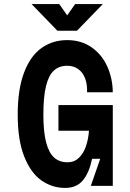

<svg xmlns="http://www.w3.org/2000/svg" viewBox="-20 -913 640 943"><path d="M417 -271H267V-397H534V0H426L472.2 -133H432.2Q418.8 -66.6 388 -28.3Q357.2 10 300 10Q236.4 10 183.9 -26.5Q131.4 -63 99.2 -143.5Q67 -224 67 -350Q67 -474 98 -556Q129 -638 183.7 -677Q238.4 -716 310 -716Q378.6 -716 429.3 -680.9Q480 -645.8 506.5 -587.3Q533 -528.8 534 -460H407.6Q409.2 -497.6 398.4 -526.9Q387.6 -556.2 365 -573.1Q342.4 -590 310 -590Q270.6 -590 244.8 -566.6Q219 -543.2 206 -490.4Q193 -437.6 193 -350Q193 -266.2 206.3 -214.6Q219.6 -163 245.5 -139.5Q271.4 -116 312 -116Q344.8 -116 367.4 -137.7Q390 -159.4 402 -194.3Q414 -229.2 417 -271ZM311 -836H309L349 -893H485L358 -762H262L135 -893H271Z"/></svg>

Font: Fliege Mono Thin
Style: Regular
Weight: 100
Version: Version 0.020;Glyphs 3.3 (3306)